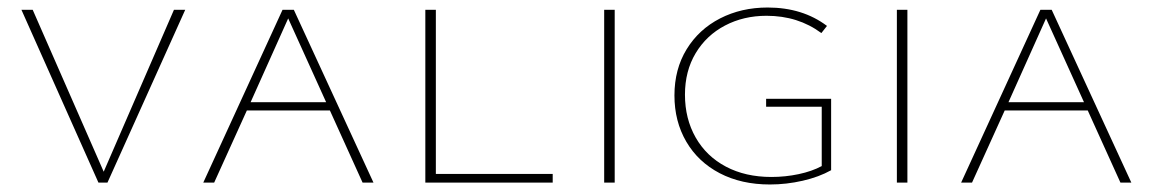

<svg xmlns="http://www.w3.org/2000/svg" viewBox="-20 -486 3068 511"><path d="M473 -460 266 0H242L37 -460H67L256 -29L443 -460Z M858 -192H637L550 0H521L732 -460H762L974 0H945ZM848 -214 747 -437 647 -214Z M1451 -23V0H1112V-460H1140V-23Z M1588 -460H1616V0H1588Z M2192 -223V-33Q2160 -15 2116.5 -5Q2073 5 2029 5Q1953 5 1895.5 -25Q1838 -55 1806.5 -109Q1775 -163 1775 -232Q1775 -302 1807.5 -355Q1840 -408 1896.5 -437Q1953 -466 2023 -466Q2116 -466 2181 -417L2166 -398Q2104 -444 2020 -444Q1959 -444 1909.5 -418Q1860 -392 1831.5 -344.5Q1803 -297 1803 -234Q1803 -170 1831.5 -120Q1860 -70 1912 -42.5Q1964 -15 2033 -15Q2070 -15 2105.5 -22.5Q2141 -30 2167 -44V-202H2019V-223Z M2367 -460H2395V0H2367Z M2875 -192H2654L2567 0H2538L2749 -460H2779L2991 0H2962ZM2865 -214 2764 -437 2664 -214Z"/></svg>

Font: Ysabeau SC Extralight
Style: Regular
Weight: 200
Designer: Christian Thalmann (Catharsis Fonts)
Version: Version 0.003